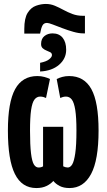

<svg xmlns="http://www.w3.org/2000/svg" viewBox="-20 -942 540 972"><path d="M103 -795Q103 -850 120 -877Q137 -904 162.5 -913Q188 -922 212 -922Q236 -922 257.5 -913Q279 -904 301 -892Q323 -880 347 -871Q371 -862 400 -862H410V-773H401Q379 -773 351 -781Q323 -789 295.5 -799.5Q268 -810 247 -818Q226 -826 218 -826Q202 -826 195 -813Q188 -800 183 -772H103ZM183 -624Q214 -630 228.5 -641.5Q243 -653 243 -663Q243 -673 234.5 -677.5Q226 -682 215.5 -686Q205 -690 196.5 -697.5Q188 -705 188 -719Q188 -746 205 -759.5Q222 -773 246 -773Q279 -773 297 -751Q315 -729 315 -690Q315 -645 279 -614Q243 -583 183 -580ZM164 10Q91 10 55.5 -61Q20 -132 20 -281Q20 -424 56.5 -490.5Q93 -557 169 -557Q188 -557 204.5 -552.5Q221 -548 233 -542L213 -446Q207 -449 199.5 -451Q192 -453 183 -453Q166 -453 154.5 -438Q143 -423 137.5 -385.5Q132 -348 132 -281Q132 -207 137 -166Q142 -125 151.5 -109.5Q161 -94 175 -94Q189 -94 198 -100V-300H300V-100Q312 -94 323 -94Q336 -94 345.5 -109.5Q355 -125 361 -166Q367 -207 367 -281Q367 -348 361 -385.5Q355 -423 343.5 -438Q332 -453 314 -453Q306 -453 298.5 -451Q291 -449 285 -446L267 -542Q279 -548 295 -552.5Q311 -557 330 -557Q406 -557 442.5 -491Q479 -425 479 -281Q479 -132 441 -61Q403 10 332 10Q302 10 282 -0.5Q262 -11 250 -26Q237 -11 215.5 -0.5Q194 10 164 10Z"/></svg>

Font: Noto Sans Mono ExtraCondensed
Style: Bold
Weight: 700
Width: 2
Designer: Monotype Design Team
Foundry: Monotype Imaging Inc.
Version: Version 2.014